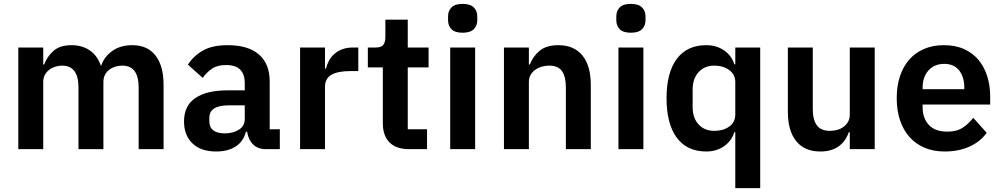

<svg xmlns="http://www.w3.org/2000/svg" viewBox="-20 -766 5144 986"><path d="M74 0V-522H202V-435H207Q222 -476 255 -505Q288 -534 347 -534Q401 -534 440 -508Q479 -482 498 -429H500Q514 -473 555.5 -503.5Q597 -534 660 -534Q737 -534 778.5 -481Q820 -428 820 -330V0H692V-317Q692 -429 608 -429Q589 -429 571.5 -423.5Q554 -418 540.5 -407.5Q527 -397 519 -381.5Q511 -366 511 -345V0H383V-317Q383 -429 299 -429Q281 -429 263.5 -423.5Q246 -418 232.5 -407.5Q219 -397 210.5 -381.5Q202 -366 202 -345V0Z M1346 0Q1304 0 1279.5 -24.5Q1255 -49 1249 -90H1243Q1230 -39 1190 -13.5Q1150 12 1091 12Q1011 12 968 -30Q925 -72 925 -142Q925 -223 983 -262.5Q1041 -302 1148 -302H1237V-340Q1237 -384 1214 -408Q1191 -432 1140 -432Q1095 -432 1067.5 -412.5Q1040 -393 1021 -366L945 -434Q974 -479 1022 -506.5Q1070 -534 1149 -534Q1255 -534 1310 -486Q1365 -438 1365 -348V-102H1417V0ZM1134 -81Q1177 -81 1207 -100Q1237 -119 1237 -156V-225H1155Q1055 -225 1055 -161V-144Q1055 -112 1075.5 -96.5Q1096 -81 1134 -81Z M1521 0V-522H1649V-414H1654Q1659 -435 1669.5 -454.5Q1680 -474 1697 -489Q1714 -504 1737.5 -513Q1761 -522 1792 -522H1820V-401H1780Q1715 -401 1682 -382Q1649 -363 1649 -320V0Z M2081 0Q2015 0 1980.5 -34.5Q1946 -69 1946 -133V-420H1869V-522H1909Q1938 -522 1948.5 -535.5Q1959 -549 1959 -576V-665H2074V-522H2181V-420H2074V-102H2173V0Z M2356 -598Q2316 -598 2298.5 -616Q2281 -634 2281 -662V-682Q2281 -710 2298.5 -728Q2316 -746 2356 -746Q2395 -746 2413 -728Q2431 -710 2431 -682V-662Q2431 -634 2413 -616Q2395 -598 2356 -598ZM2292 -522H2420V0H2292Z M2568 0V-522H2696V-435H2701Q2717 -477 2751.5 -505.5Q2786 -534 2847 -534Q2928 -534 2971 -481Q3014 -428 3014 -330V0H2886V-317Q2886 -373 2866 -401Q2846 -429 2800 -429Q2780 -429 2761.5 -423.5Q2743 -418 2728.5 -407.5Q2714 -397 2705 -381.5Q2696 -366 2696 -345V0Z M3220 -598Q3180 -598 3162.5 -616Q3145 -634 3145 -662V-682Q3145 -710 3162.5 -728Q3180 -746 3220 -746Q3259 -746 3277 -728Q3295 -710 3295 -682V-662Q3295 -634 3277 -616Q3259 -598 3220 -598ZM3156 -522H3284V0H3156Z M3756 -87H3751Q3737 -42 3698 -15Q3659 12 3607 12Q3508 12 3455.5 -59Q3403 -130 3403 -262Q3403 -393 3455.5 -463.5Q3508 -534 3607 -534Q3659 -534 3698 -507.5Q3737 -481 3751 -436H3756V-522H3884V200H3756ZM3648 -94Q3694 -94 3725 -116Q3756 -138 3756 -179V-345Q3756 -383 3725 -406Q3694 -429 3648 -429Q3598 -429 3567.5 -395.5Q3537 -362 3537 -306V-216Q3537 -160 3567.5 -127Q3598 -94 3648 -94Z M4344 -87H4339Q4332 -67 4320.5 -49.5Q4309 -32 4291.5 -18Q4274 -4 4249.5 4Q4225 12 4193 12Q4112 12 4069 -41Q4026 -94 4026 -192V-522H4154V-205Q4154 -151 4175 -122.5Q4196 -94 4242 -94Q4261 -94 4279.5 -99Q4298 -104 4312 -114.5Q4326 -125 4335 -140.5Q4344 -156 4344 -177V-522H4472V0H4344Z M4831 12Q4773 12 4727.5 -7.5Q4682 -27 4650.5 -62.5Q4619 -98 4602 -148.5Q4585 -199 4585 -262Q4585 -324 4601.5 -374Q4618 -424 4649 -459.5Q4680 -495 4725 -514.5Q4770 -534 4827 -534Q4888 -534 4933 -513Q4978 -492 5007 -456Q5036 -420 5050.5 -372.5Q5065 -325 5065 -271V-229H4718V-216Q4718 -159 4750 -124.5Q4782 -90 4845 -90Q4893 -90 4923.5 -110Q4954 -130 4978 -161L5047 -84Q5015 -39 4959.5 -13.5Q4904 12 4831 12ZM4829 -438Q4778 -438 4748 -404Q4718 -370 4718 -316V-308H4932V-317Q4932 -371 4905.5 -404.5Q4879 -438 4829 -438Z"/></svg>

Font: IBM Plex Sans Hebrew SemiBold
Style: Regular
Weight: 600
Designer: Mike Abbink, Paul van der Laan, Pieter van Rosmalen, Yanek Iontef
Foundry: Bold Monday
Version: Version 1.2